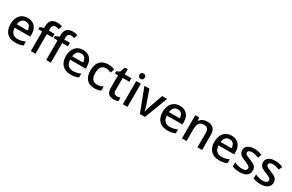

<svg xmlns="http://www.w3.org/2000/svg" viewBox="200 -2312 5887 3869"><g transform="rotate(30 3143.5 -377.5)"><path d="M296 -549C150 -549 52 -447 52 -266C52 -83 160 10 317 10C394 10 444 -1 498 -26V-116C441 -90 391 -77 322 -77C223 -77 166 -137 163 -246H525V-305C525 -456 437 -549 296 -549ZM295 -466C378 -466 416 -408 417 -326H165C173 -416 220 -466 295 -466Z M921 -457V-539H788V-574C788 -643 813 -678 866 -678C897 -678 925 -670 947 -663L975 -745C948 -755 907 -765 860 -765C747 -765 680 -714 680 -575V-541L590 -508V-457H680V0H788V-457Z M1279 -457V-539H1146V-574C1146 -643 1171 -678 1224 -678C1255 -678 1283 -670 1305 -663L1333 -745C1306 -755 1265 -765 1218 -765C1105 -765 1038 -714 1038 -575V-541L948 -508V-457H1038V0H1146V-457Z M1585 -549C1439 -549 1341 -447 1341 -266C1341 -83 1449 10 1606 10C1683 10 1733 -1 1787 -26V-116C1730 -90 1680 -77 1611 -77C1512 -77 1455 -137 1452 -246H1814V-305C1814 -456 1726 -549 1585 -549ZM1584 -466C1667 -466 1705 -408 1706 -326H1454C1462 -416 1509 -466 1584 -466Z M2162 10C2228 10 2270 -1 2309 -23V-117C2269 -96 2225 -81 2166 -81C2074 -81 2025 -145 2025 -268C2025 -394 2072 -458 2169 -458C2207 -458 2251 -445 2288 -431L2321 -518C2286 -535 2231 -549 2170 -549C2021 -549 1914 -465 1914 -267C1914 -75 2012 10 2162 10Z M2632 -78C2586 -78 2554 -105 2554 -162V-457H2708V-539H2554V-660H2488L2450 -546L2371 -506V-457H2446V-161C2446 -27 2519 10 2607 10C2647 10 2690 2 2713 -9V-91C2691 -83 2660 -78 2632 -78Z M2876 -745C2841 -745 2814 -728 2814 -683C2814 -639 2841 -621 2876 -621C2908 -621 2937 -639 2937 -683C2937 -728 2908 -745 2876 -745ZM2929 -539H2821V0H2929Z M3217 0H3335L3540 -539H3426L3315 -225C3301 -184 3283 -126 3277 -93H3273C3269 -126 3252 -183 3238 -225L3127 -539H3012Z M3836 -549C3690 -549 3592 -447 3592 -266C3592 -83 3700 10 3857 10C3934 10 3984 -1 4038 -26V-116C3981 -90 3931 -77 3862 -77C3763 -77 3706 -137 3703 -246H4065V-305C4065 -456 3977 -549 3836 -549ZM3835 -466C3918 -466 3956 -408 3957 -326H3705C3713 -416 3760 -466 3835 -466Z M4471 -549C4403 -549 4337 -523 4302 -467H4296L4281 -539H4196V0H4304V-271C4304 -393 4338 -460 4448 -460C4523 -460 4557 -418 4557 -335V0H4665V-351C4665 -490 4595 -549 4471 -549Z M5040 -549C4894 -549 4796 -447 4796 -266C4796 -83 4904 10 5061 10C5138 10 5188 -1 5242 -26V-116C5185 -90 5135 -77 5066 -77C4967 -77 4910 -137 4907 -246H5269V-305C5269 -456 5181 -549 5040 -549ZM5039 -466C5122 -466 5160 -408 5161 -326H4909C4917 -416 4964 -466 5039 -466Z M5759 -153C5759 -242 5700 -277 5601 -315C5501 -354 5471 -371 5471 -409C5471 -444 5505 -465 5567 -465C5618 -465 5667 -449 5715 -429L5750 -511C5695 -536 5638 -549 5572 -549C5448 -549 5366 -498 5366 -404C5366 -314 5423 -281 5526 -240C5632 -198 5654 -178 5654 -142C5654 -101 5621 -74 5542 -74C5483 -74 5415 -95 5367 -118V-23C5413 -1 5464 10 5539 10C5678 10 5759 -46 5759 -153Z M6244 -153C6244 -242 6185 -277 6086 -315C5986 -354 5956 -371 5956 -409C5956 -444 5990 -465 6052 -465C6103 -465 6152 -449 6200 -429L6235 -511C6180 -536 6123 -549 6057 -549C5933 -549 5851 -498 5851 -404C5851 -314 5908 -281 6011 -240C6117 -198 6139 -178 6139 -142C6139 -101 6106 -74 6027 -74C5968 -74 5900 -95 5852 -118V-23C5898 -1 5949 10 6024 10C6163 10 6244 -46 6244 -153Z"/></g></svg>

Font: Noto Sans Balinese Medium
Style: Regular
Weight: 500
Designer: Aditya Bayu, David Williams
Foundry: David Williams
Version: Version 2.005